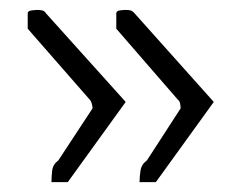

<svg xmlns="http://www.w3.org/2000/svg" viewBox="-20 -542 464 388"><path d="M234 -336 117 -174H84Q84 -185 85.5 -197.5Q87 -210 98 -218L167 -323Q167 -327 165.5 -332.5Q164 -338 161 -341L36 -484V-515Q36 -520 44 -521Q52 -522 55 -522Q60 -522 65 -521Q70 -520 73 -515ZM412 -336 295 -174H262Q262 -185 264 -197.5Q266 -210 277 -218L345 -323Q345 -327 344 -332.5Q343 -338 339 -341L215 -484V-515Q215 -520 222.5 -521Q230 -522 234 -522Q239 -522 243.5 -521Q248 -520 252 -515Z"/></svg>

Font: Miltonian
Style: Regular
Weight: 400
Designer: Pablo Impallari
Foundry: Pablo Impallari
Version: Version 1.008